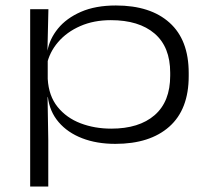

<svg xmlns="http://www.w3.org/2000/svg" viewBox="-20 -511 766 700"><path d="M400.5 13.5Q332.5 13.5 279.5 -7Q226.5 -27.5 193.8 -65.8Q161 -104 154.5 -157.5H133L154 -223.5Q157.5 -161.5 190 -121.2Q222.5 -81 273.8 -61.5Q325 -42 385.5 -42Q487 -42 543.8 -91.2Q600.5 -140.5 600.5 -235V-246Q600.5 -340 543.5 -388.8Q486.5 -437.5 384 -437.5Q322 -437.5 272.8 -416Q223.5 -394.5 191.8 -357.5Q160 -320.5 150.5 -274.5L131.5 -326H153Q161 -369.5 191.5 -407Q222 -444.5 275 -467.8Q328 -491 402.5 -491Q528.5 -491 598.2 -428.2Q668 -365.5 668 -245V-233.5Q668 -112 597.2 -49.2Q526.5 13.5 400.5 13.5ZM90 169V-477.5H156.5L153 -327L154 -300.5V-172.5L153.5 -151L156 -0.5V169Z"/></svg>

Font: Anek Latin Expanded Light
Style: Regular
Weight: 300
Width: 7
Designer: Yesha Goshar
Foundry: Ek Type
Version: Version 1.003